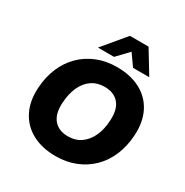

<svg xmlns="http://www.w3.org/2000/svg" viewBox="-210 -1111 1247 1293"><g transform="rotate(30 413.5 -465.0)"><path d="M400 11Q294 11 217.5 -30Q141 -71 102 -147Q63 -223 69 -327Q74 -415 104.5 -487Q135 -559 187 -610Q239 -661 308.5 -688.5Q378 -716 460 -716Q566 -716 642.5 -675.5Q719 -635 758 -559Q797 -483 791 -379Q786 -290 755.5 -218Q725 -146 673 -95Q621 -44 551.5 -16.5Q482 11 400 11ZM404 -146Q463 -146 505 -175.5Q547 -205 571.5 -258.5Q596 -312 599 -383Q604 -470 565.5 -514.5Q527 -559 455 -559Q397 -559 355 -530Q313 -501 289 -448Q265 -395 261 -323Q256 -236 294.5 -191Q333 -146 404 -146ZM282 -765 429 -941H574L681 -765H555L492 -854L407 -765Z"/></g></svg>

Font: Nunito Sans 10pt Black
Style: Italic
Weight: 900
Italic angle: -9°
Designer: Vernon Adams
Foundry: Vernon Adams
Version: Version 3.101;gftools[0.9.27]